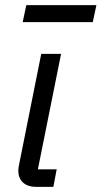

<svg xmlns="http://www.w3.org/2000/svg" viewBox="-20 -725 394 745"><path d="M68 -639H340L354 -705H82ZM187 0 200 -68H127L217 -516H140L54 -86C52 -76 51 -69 51 -63C51 -26 74 0 120 0Z"/></svg>

Font: LVC Sans
Style: Italic
Weight: 400
Italic angle: -11.31°
Designer: Mike Abbink, Paul van der Laan, Pieter van Rosmalen
Foundry: Bold Monday
Version: Version 3.0